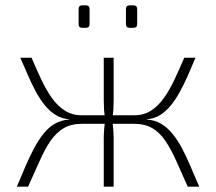

<svg xmlns="http://www.w3.org/2000/svg" viewBox="-20 -698 807 718"><path d="M711 -482Q697 -448 682.5 -415.5Q668 -383 652.5 -354.5Q637 -326 619 -304Q601 -282 579 -268Q557 -254 529 -252V-251Q559 -249 582 -235.5Q605 -222 624 -199Q643 -176 659.5 -145.5Q676 -115 691.5 -78Q707 -41 725 0H682Q659 -52 639.5 -95.5Q620 -139 599 -170.5Q578 -202 550 -218.5Q522 -235 481 -235L482 -267Q519 -267 546 -285Q573 -303 594 -333Q615 -363 633 -401.5Q651 -440 669 -482ZM98 -482Q116 -440 134 -401.5Q152 -363 173 -333Q194 -303 221.5 -285Q249 -267 285 -267L286 -235Q246 -235 218 -218.5Q190 -202 168.5 -170.5Q147 -139 128 -95.5Q109 -52 85 0H43Q60 -41 76 -78Q92 -115 108.5 -145.5Q125 -176 143.5 -199Q162 -222 185.5 -235.5Q209 -249 239 -251V-252Q211 -254 188.5 -268Q166 -282 148 -304Q130 -326 114.5 -354.5Q99 -383 85 -415.5Q71 -448 56 -482ZM377 -267V-235H262V-267ZM405 -482V-325Q405 -305 404 -288.5Q403 -272 399 -252Q402 -233 403.5 -215Q405 -197 405 -180V0H368V-180Q368 -197 369.5 -215Q371 -233 374 -252Q370 -272 369 -288.5Q368 -305 368 -325V-482ZM505 -267V-235H397V-267ZM479 -678Q493 -678 493 -664V-608Q493 -594 479 -594H464Q451 -594 451 -608V-664Q451 -678 464 -678ZM302 -678Q315 -678 315 -664V-608Q315 -594 302 -594H287Q274 -594 274 -608V-664Q274 -678 287 -678Z"/></svg>

Font: Exo 2 ExtraLight
Style: Regular
Weight: 250
Designer: Natanael Gama
Foundry: Natanael Gama
Version: Version 2.010